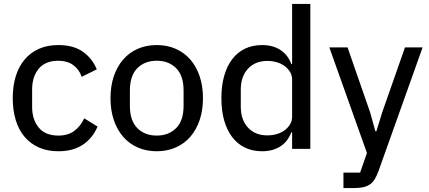

<svg xmlns="http://www.w3.org/2000/svg" viewBox="-20 -760 2192 980"><path d="M278 12Q222 12 179 -7Q136 -26 106 -61Q76 -96 60.5 -146.5Q45 -197 45 -259Q45 -321 60.5 -371Q76 -421 106 -456.5Q136 -492 179 -511Q222 -530 278 -530Q355 -530 403 -496Q451 -462 474 -406L397 -368Q384 -406 353.5 -428Q323 -450 278 -450Q211 -450 177.5 -409Q144 -368 144 -304V-214Q144 -150 177.5 -109Q211 -68 278 -68Q326 -68 358 -91Q390 -114 410 -156L478 -114Q453 -55 403 -21.5Q353 12 278 12Z M780 12Q727 12 683.5 -7Q640 -26 609 -61.5Q578 -97 561 -147Q544 -197 544 -259Q544 -321 561 -371Q578 -421 609 -456.5Q640 -492 683.5 -511Q727 -530 780 -530Q833 -530 876.5 -511Q920 -492 951 -456.5Q982 -421 999 -371Q1016 -321 1016 -259Q1016 -197 999 -147Q982 -97 951 -61.5Q920 -26 876.5 -7Q833 12 780 12ZM780 -68Q841 -68 879 -106Q917 -144 917 -220V-298Q917 -374 879 -412Q841 -450 780 -450Q719 -450 681 -412Q643 -374 643 -298V-220Q643 -144 681 -106Q719 -68 780 -68Z M1471 -85H1467Q1449 -37 1410.5 -12.5Q1372 12 1318 12Q1269 12 1230.5 -6.5Q1192 -25 1165 -60.5Q1138 -96 1124 -146Q1110 -196 1110 -259Q1110 -322 1124 -372Q1138 -422 1165 -457.5Q1192 -493 1230.5 -511.5Q1269 -530 1318 -530Q1372 -530 1410.5 -505.5Q1449 -481 1467 -433H1471V-740H1564V0H1471ZM1345 -69Q1371 -69 1394 -76Q1417 -83 1434 -96Q1451 -109 1461 -126Q1471 -143 1471 -164V-354Q1471 -375 1461 -392Q1451 -409 1434 -422Q1417 -435 1394 -442Q1371 -449 1345 -449Q1282 -449 1245.5 -409Q1209 -369 1209 -303V-215Q1209 -149 1245.5 -109Q1282 -69 1345 -69Z M2047 -518H2137L1912 113Q1903 137 1893 154Q1883 171 1868.5 181Q1854 191 1834 195.5Q1814 200 1784 200H1733V121H1818L1853 21L1661 -518H1754L1869 -187L1896 -90H1901L1931 -187Z"/></svg>

Font: IBM Plex Sans Hebrew Text
Style: Regular
Weight: 450
Designer: Mike Abbink, Paul van der Laan, Pieter van Rosmalen, Yanek Iontef
Foundry: Bold Monday
Version: Version 1.2